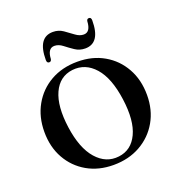

<svg xmlns="http://www.w3.org/2000/svg" viewBox="-118 -722 774 832"><g transform="rotate(-20 269.0 -306.5)"><path d="M270.5 -463.5Q339.5 -463.5 392.2 -433.2Q445 -403 475.2 -349.2Q505.5 -295.5 505.5 -225Q505.5 -156.5 475 -103.2Q444.5 -50 390.5 -19.5Q336.5 11 266.5 11Q198 11 145.2 -19.2Q92.5 -49.5 62.5 -102.8Q32.5 -156 32.5 -226Q32.5 -295 62.8 -348.8Q93 -402.5 146.5 -433Q200 -463.5 270.5 -463.5ZM300 -16Q359.5 -23 387.2 -81.8Q415 -140.5 401 -242.5Q387 -345 343.2 -394.5Q299.5 -444 238 -437Q177 -429.5 150 -370.2Q123 -311 137 -210Q151 -109 195.2 -58.8Q239.5 -8.5 300 -16ZM323.5 -505.5Q297.5 -505.5 276.8 -519.5Q256 -533.5 237.8 -547.8Q219.5 -562 200.5 -562Q169.5 -562 167 -513.5Q165 -502.5 156 -502.5Q145 -502.5 145 -517Q145 -621 215 -621Q241 -621 261.5 -606.8Q282 -592.5 300.5 -578.5Q319 -564.5 338 -564.5Q369 -564.5 371.5 -613.5Q373 -624 382.5 -624Q393 -624 393 -609.5Q393 -505.5 323.5 -505.5Z"/></g></svg>

Font: Fraunces 72pt
Style: Regular
Weight: 400
Version: Version 1.000;[0bf87f6ff]